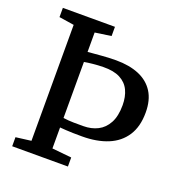

<svg xmlns="http://www.w3.org/2000/svg" viewBox="-133 -856 907 968"><g transform="rotate(20 320.0 -371.5)"><path d="M120.5 -59V-681L40 -693.5V-743H319.5V-693.5L233 -681V-577Q251 -578.5 268.8 -580Q286.5 -581.5 305 -583Q323.5 -584.5 342.8 -585.5Q362 -586.5 382.5 -586.5Q455 -586.5 506.5 -564.8Q558 -543 585.5 -499.5Q613 -456 613 -389.5Q613 -314 580.8 -264.5Q548.5 -215 490 -191Q431.5 -167 352 -167Q325.5 -167 303.8 -167.5Q282 -168 264.5 -169.2Q247 -170.5 233 -171.5V-59L337.5 -48.5V0H38.5V-48.5ZM340.5 -218Q383.5 -218 417.5 -235.2Q451.5 -252.5 471.2 -289.2Q491 -326 491 -384.5Q491 -430 475 -463.8Q459 -497.5 424.2 -515.5Q389.5 -533.5 333.5 -532.5Q305 -532 278.2 -529.2Q251.5 -526.5 233 -523V-222.5Q261 -218.5 288.8 -218.2Q316.5 -218 340.5 -218Z"/></g></svg>

Font: Merriweather 24pt Medium
Style: Regular
Weight: 500
Designer: Eben Sorkin
Foundry: Eben Sorkin
Version: Version 2.100